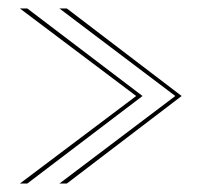

<svg xmlns="http://www.w3.org/2000/svg" viewBox="-20 -474 498 454"><path d="M120.5 -40H138L409.5 -247L138 -454H120.5L394.5 -247ZM27 -40H44.5L317 -247L44.5 -454H27L302 -247Z"/></svg>

Font: Anybody Expanded Thin
Style: Regular
Weight: 250
Width: 7
Version: Version 1.113;gftools[0.9.25]